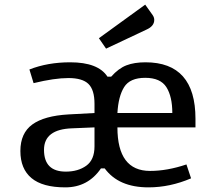

<svg xmlns="http://www.w3.org/2000/svg" viewBox="-20 -797 929 829"><path d="M608 -528Q824 -528 824 -284V-247H487Q487 -59 628 -59Q702 -59 785 -87L805 -27Q714 12 621 12Q492 12 432 -70H416Q360 12 262 12Q164 12 116 -28Q68 -68 68 -145Q68 -222 119.5 -259.5Q171 -297 276 -303L388 -309V-349Q388 -409 362 -434.5Q336 -460 275.5 -460Q215 -460 125 -438L107 -497Q186 -528 283 -528Q404 -528 444 -466H460Q492 -502 526 -515Q560 -528 608 -528ZM388 -165V-247L292 -243Q170 -239 170 -150Q170 -56 264 -56Q317 -56 352.5 -81.5Q388 -107 388 -165ZM724 -309Q724 -380 698.5 -420.5Q673 -461 607 -461Q541 -461 516 -421Q491 -381 487 -309ZM646 -711Q646 -684 612 -669L438 -587L407 -632L607 -777L639 -732Q646 -722 646 -711Z"/></svg>

Font: Voces
Style: Regular
Weight: 400
Designer: Ana Paula Megda, Pablo Ugerman
Foundry: Ana Paula Megda, Pablo Ugerman
Version: Version 1.003